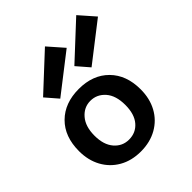

<svg xmlns="http://www.w3.org/2000/svg" viewBox="-217 -933 1085 1085"><g transform="rotate(-45 325.5 -390.0)"><path d="M172.5 -522.5 401.2 -700 320 -792.5 108.8 -596.2ZM422.5 -522.5 651.2 -700 570 -792.5 358.8 -596.2ZM531.2 -238.8Q531.2 -352.5 464.4 -420Q397.5 -487.5 285 -487.5Q172.5 -487.5 105 -420.6Q37.5 -353.8 37.5 -237.5Q37.5 -165 68.1 -108.8Q98.8 -52.5 154.4 -20.6Q210 11.2 283.8 11.2Q357.5 11.2 413.8 -20.6Q470 -52.5 500.6 -108.8Q531.2 -165 531.2 -238.8ZM407.5 -237.5Q407.5 -163.8 373.1 -123.8Q338.8 -83.8 283.8 -83.8Q231.2 -83.8 196.2 -124.4Q161.2 -165 161.2 -237.5Q161.2 -311.2 196.9 -352.5Q232.5 -393.8 283.8 -393.8Q336.2 -393.8 371.9 -353.1Q407.5 -312.5 407.5 -237.5Z"/></g></svg>

Font: Cambay
Style: Bold
Weight: 700
Designer: Pooja Saxena
Foundry: Pooja Saxena
Version: Version 1.096;PS 001.096;hotconv 1.0.70;makeotf.lib2.5.58329